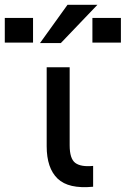

<svg xmlns="http://www.w3.org/2000/svg" viewBox="-118 -780 525 802"><path d="M271 0Q168 10 122.5 -34Q77 -78 77 -169V-499H173V-173Q173 -117 196.5 -99.5Q220 -82 271 -87ZM49 -600 164 -760H289L136 -600ZM20 -705V-602H-98V-705ZM387 -705V-602H268V-705Z"/></svg>

Font: Syne Medium
Style: Regular
Weight: 500
Designer: Lucas Descroix
Foundry: Bonjour Monde
Version: Version 2.200; ttfautohint (v1.8.4)